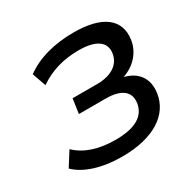

<svg xmlns="http://www.w3.org/2000/svg" viewBox="-130 -676 809 813"><g transform="rotate(-30 274.0 -269.5)"><path d="M244.1 9.8C399.4 9.8 492.2 -51.8 506.3 -149.4C516.1 -217.3 481.9 -263.7 417.5 -279.3C474.1 -298.3 515.6 -342.8 523.9 -400.4C537.6 -496.1 466.3 -548.8 328.6 -548.8C236.3 -548.8 152.8 -527.8 90.3 -481.9L113.8 -415C171.4 -454.6 234.9 -472.7 309.1 -472.7C395 -472.7 434.6 -441.9 427.2 -390.1C419.9 -338.9 374 -309.6 307.1 -309.6H185.5L175.3 -238.3H306.2C382.8 -238.3 419.4 -208.5 412.1 -155.8C403.8 -97.7 354 -65.9 255.9 -65.9C175.3 -65.9 110.8 -86.4 66.4 -129.4L22.5 -60.1C67.4 -15.1 148.9 9.8 244.1 9.8Z"/></g></svg>

Font: Winston
Style: Italic
Weight: 400
Italic angle: -8.13011°
Designer: Vernon Adams, Kim Jin-seong, David Berlow, Cristiano Sobral
Foundry: The Winston Project Authors
Version: Version 3.004